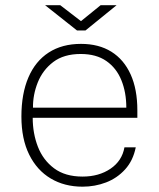

<svg xmlns="http://www.w3.org/2000/svg" viewBox="-20 -692 597 722"><path d="M103 -249Q103 -190.5 122.5 -140.2Q142 -90 183.5 -59Q225 -28 290.5 -28Q352 -28 395.5 -57.5Q439 -87 448 -138H490.5Q480.5 -88 450.5 -55Q420.5 -22 378.8 -6Q337 10 290.5 10Q222.5 10 170.8 -20.8Q119 -51.5 89.8 -110.5Q60.5 -169.5 60.5 -254Q60.5 -339.5 86.8 -400.8Q113 -462 163.2 -494.5Q213.5 -527 284.5 -527Q351.5 -527 398.8 -497.5Q446 -468 471.2 -412.2Q496.5 -356.5 496.5 -277V-249ZM104 -287H455Q455 -344.5 436.5 -390.2Q418 -436 380 -462.5Q342 -489 283.5 -489Q220 -489 180.2 -458.8Q140.5 -428.5 122 -382Q103.5 -335.5 104 -287ZM269.5 -577.5 149.5 -672.5H206.5L284.5 -612.5L358.5 -672.5H418.5L301.5 -577.5Z"/></svg>

Font: Public Sans Thin
Style: Regular
Weight: 100
Designer: The Public Sans project authors (U.S. Web Design System). Libre Franklin designed by Pablo Impallari and Rodrigo Fuenzal
Version: Version 1.008